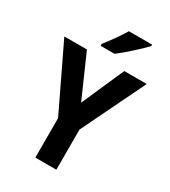

<svg xmlns="http://www.w3.org/2000/svg" viewBox="-223 -1041 1014 1148"><g transform="rotate(30 284.5 -467.0)"><path d="M479 -924V-934H319C293 -889 249 -830 216 -787V-774H312C362 -812 445 -887 479 -924ZM285 -421 156 -714H0L212 -272V0H357V-277L569 -714H414Z"/></g></svg>

Font: Noto Sans Myanmar SemiCondensed
Style: Bold
Weight: 700
Width: 4
Designer: Monotype Design Team
Foundry: Monotype Imaging Inc.
Version: Version 2.107